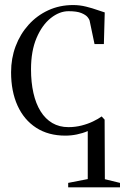

<svg xmlns="http://www.w3.org/2000/svg" viewBox="-20 -540 508 780"><path d="M257 221V203L336.5 187.5V-7.5Q315.5 1.5 292.2 6.2Q269 11 245.5 11Q176.5 11 127 -21Q77.5 -53 51.2 -111Q25 -169 25 -246.5Q25 -303 43.5 -352.2Q62 -401.5 96 -439.2Q130 -477 176 -498.2Q222 -519.5 277.5 -519.5Q304 -519.5 330 -513Q356 -506.5 376.2 -499.2Q396.5 -492 405.5 -489.5L402 -361H364L344 -456.5Q343 -461.5 335.8 -470.5Q328.5 -479.5 310.5 -487Q292.5 -494.5 258.5 -494.5Q221.5 -494.5 186.2 -466.5Q151 -438.5 128.5 -385.8Q106 -333 106 -258.5Q106 -205.5 115.8 -162.2Q125.5 -119 144.8 -88Q164 -57 192.5 -40.2Q221 -23.5 258 -23.5Q285.5 -23.5 311.2 -30Q337 -36.5 358.2 -46.8Q379.5 -57 393 -67L405 -54L406 188L467.5 203V221Z"/></svg>

Font: Merriweather 144pt Light
Style: Regular
Weight: 300
Version: Version 2.100